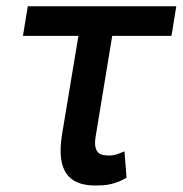

<svg xmlns="http://www.w3.org/2000/svg" viewBox="-20 -565 566 595"><path d="M66.1 -545.5H526.3L511.4 -453.8H327.8L276.6 -143.1Q273.1 -122.5 275.6 -110.4Q278.1 -98.4 284.3 -92.3Q290.5 -86.3 299.4 -84.7Q308.2 -83.1 317.5 -83.1Q331.7 -83.1 343.8 -87.4Q355.8 -91.6 365.8 -95.9L372.2 -14.2Q359.4 -6.7 347.3 -2Q335.2 2.8 323.5 5.5Q311.8 8.2 300.1 9.1Q288.4 9.9 275.6 9.9Q244 9.9 221.4 0.9Q198.9 -8.2 185.7 -27.2Q172.6 -46.2 169 -75.8Q165.5 -105.5 171.9 -146.3L223 -453.8H51.1Z"/></svg>

Font: Inter P Medium
Style: Italic
Weight: 500
Italic angle: 9.39999°
Designer: Rasmus Andersson
Foundry: rsms
Version: Version 3.018;git-588b23468